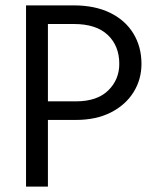

<svg xmlns="http://www.w3.org/2000/svg" viewBox="-20 -694 585 714"><path d="M262.2 -248H76.8V-317.1H262.1Q340.9 -317.1 382.3 -357.5Q423.6 -397.8 423.6 -456.5Q423.6 -523.6 380.5 -564.2Q337.4 -604.7 255.3 -604.7H76.8V-674H253.6Q333.5 -674 390 -646.1Q446.5 -618.2 476.3 -568.9Q506.1 -519.7 506.1 -456.5Q506.1 -398.3 476.3 -350.7Q446.4 -303.2 391.8 -275.6Q337.1 -248 262.2 -248ZM76.8 0V-674H158.2V0Z"/></svg>

Font: Hind Variable Light
Style: Regular
Weight: 300
Designer: Manushi Parikh, Satya Rajpurohit
Foundry: Indian Type Foundry
Version: Version 3.000